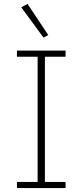

<svg xmlns="http://www.w3.org/2000/svg" viewBox="-20 -955 419 975"><path d="M66 0V-31H171V-667H66V-698H313V-667H208V-31H313V0ZM88 -918 120 -935 225 -777 201 -764Z"/></svg>

Font: IBM Plex Sans Hebrew ExtraLight
Style: Regular
Weight: 200
Designer: Mike Abbink, Paul van der Laan, Pieter van Rosmalen, Yanek Iontef
Foundry: Bold Monday
Version: Version 1.2